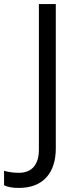

<svg xmlns="http://www.w3.org/2000/svg" viewBox="-98 -734 385 942"><path d="M-5.9 188Q-51.8 188 -78.1 174.8V104Q-43.5 113.8 -5.9 113.8Q42.5 113.8 67.6 84.5Q92.8 55.2 92.8 0V-713.9H175.8V-6.8Q175.8 85.9 128.9 137Q82 188 -5.9 188Z"/></svg>

Font: WebKoruri
Style: Regular
Weight: 400
Foundry: lindwurm / mohemohe
Version: Version 1.00